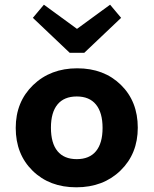

<svg xmlns="http://www.w3.org/2000/svg" viewBox="-20 -783 654 818"><path d="M567 -239Q567 -128 493.5 -56.5Q420 15 305 15Q191 15 119 -55.5Q47 -126 47 -238Q47 -349 121 -420.5Q195 -492 309 -492Q423 -492 495 -421.5Q567 -351 567 -239ZM197 -239Q197 -173 225 -139Q253 -105 307 -105Q361 -105 389 -139Q417 -173 417 -238Q417 -303 389 -337.5Q361 -372 307 -372Q253 -372 225 -338Q197 -304 197 -239ZM449 -763 496 -707 339 -558H277L120 -707L167 -763L308 -660Z"/></svg>

Font: Intel One Mono
Style: Bold
Weight: 700
Monospace: yes
Designer: Fred Shallcrass
Foundry: Frere-Jones Type LLC
Version: Version 1.400;hotconv 1.1.0;makeotfexe 2.6.0;FJTRelease1.4